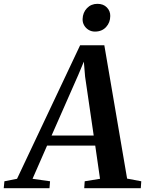

<svg xmlns="http://www.w3.org/2000/svg" viewBox="-92 -983 758 1003"><path d="M-72.5 0 -69 -36 -3 -49 326.5 -746.5H453L572 -50L646 -36L643.5 0H348L350.5 -36L430.5 -49L405.5 -222.5H154L78 -49L169.5 -36L166.5 0ZM177.5 -275H397.5L352.5 -583L346 -661L317.5 -593ZM404 -818Q385.5 -818 370.8 -827Q356 -836 347.5 -850.8Q339 -865.5 339.5 -883.5Q340.5 -917.5 362.2 -940.2Q384 -963 417 -963Q448 -963 466.2 -944.2Q484.5 -925.5 484 -899.5Q484 -865.5 462.2 -841.8Q440.5 -818 404 -818Z"/></svg>

Font: Merriweather 60pt SemiBold
Style: Italic
Weight: 600
Italic angle: -7.8°
Version: Version 2.101